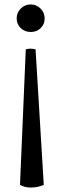

<svg xmlns="http://www.w3.org/2000/svg" viewBox="-20 -566 281 864"><path d="M140 -344 177 266Q149 278 119 278Q91 278 70 266L96 -344Q107 -347 117 -347Q128 -347 140 -344ZM119 -422Q92 -422 73.5 -439.5Q55 -457 55 -483Q55 -509 73.5 -527.5Q92 -546 118 -546Q144 -546 162.5 -527.5Q181 -509 181 -483Q181 -457 163 -439.5Q145 -422 119 -422Z"/></svg>

Font: Adamina
Style: Regular
Weight: 400
Designer: Cyreal (www.cyreal.org)
Foundry: Cyreal
Version: Version 1.011